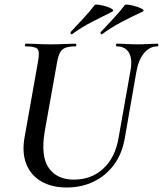

<svg xmlns="http://www.w3.org/2000/svg" viewBox="-20 -819 724 853"><path d="M560 -507Q569 -558 552.5 -585.5Q536 -613 498 -613Q495 -613 495.5 -619Q496 -625 498 -625Q520 -625 543 -623.5Q566 -622 593 -622Q617 -622 640 -623.5Q663 -625 680 -625Q684 -625 683.5 -619Q683 -613 680 -613Q644 -613 619.5 -582.5Q595 -552 586 -501L534 -203Q522 -135 486 -86.5Q450 -38 396 -12Q342 14 276 14Q210 14 163.5 -13Q117 -40 97 -90Q77 -140 89 -208L149 -546Q157 -590 146.5 -601.5Q136 -613 94 -613Q90 -613 91 -619Q92 -625 93 -625Q117 -625 145 -623.5Q173 -622 203 -622Q238 -622 266.5 -623.5Q295 -625 316 -625Q319 -625 319 -619Q319 -613 316 -613Q286 -613 270 -606.5Q254 -600 246 -584Q238 -568 233 -539L179 -237Q160 -125 196.5 -73Q233 -21 308 -21Q387 -21 440 -71Q493 -121 507 -208ZM300 -667Q296 -665 294 -670Q292 -675 295 -678Q324 -710 350 -737Q376 -764 400 -796Q402 -800 417.5 -798Q433 -796 450 -791Q467 -786 477 -779.5Q487 -773 480 -768Q431 -743 386.5 -720.5Q342 -698 300 -667ZM433 -667Q430 -665 427.5 -670Q425 -675 429 -678Q458 -710 484 -737Q510 -764 534 -796Q536 -800 551 -798Q566 -796 584 -790.5Q602 -785 612 -779Q622 -773 615 -768Q563 -744 519.5 -721Q476 -698 433 -667Z"/></svg>

Font: Cormorant SemiBold
Style: Italic
Weight: 600
Italic angle: -10°
Designer: Christian Thalmann (Catharsis Fonts)
Foundry: Catharsis Fonts
Version: Version 4.000